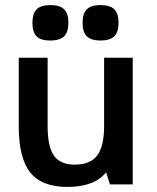

<svg xmlns="http://www.w3.org/2000/svg" viewBox="-20 -728 620 758"><path d="M399 -48Q353 10 246 10Q145 10 99.5 -47Q54 -104 54 -230V-500H168V-230Q168 -149 193 -113.5Q218 -78 275 -78Q336 -78 363.5 -114Q391 -150 391 -230V-500H504V0H414ZM178 -568Q141 -568 124.5 -584.5Q108 -601 108 -638Q108 -675 125 -691.5Q142 -708 179 -708Q216 -708 233 -691.5Q250 -675 250 -638Q250 -601 233 -584.5Q216 -568 178 -568ZM323 -691.5Q340 -708 377 -708Q414 -708 431 -691.5Q448 -675 448 -638Q448 -601 431 -584.5Q414 -568 377 -568Q340 -568 323 -584.5Q306 -601 306 -638Q306 -675 323 -691.5Z"/></svg>

Font: Fivo Sans Med
Style: Regular
Weight: 450
Designer: Alexander Slobzheninov
Foundry: Alexander Slobzheninov
Version: 1.0